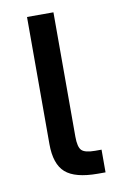

<svg xmlns="http://www.w3.org/2000/svg" viewBox="-66 -555 361 594"><g transform="rotate(-10 114.5 -258.0)"><path d="M193.4 0Q122.1 0 91.8 -26.6Q61.5 -53.2 61.5 -116.2V-515.6H144.5V-125Q144.5 -92.3 155 -81.8Q165.5 -71.3 197.3 -71.3H217.3V0Z"/></g></svg>

Font: Inter Display
Style: Regular
Weight: 400
Designer: Rasmus Andersson
Foundry: rsms
Version: Version 4.001;git-9221beed3